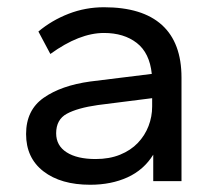

<svg xmlns="http://www.w3.org/2000/svg" viewBox="-20 -500 600 530"><path d="M229 10Q148 10 100 -27Q52 -64 52 -130Q52 -196 100.5 -230Q149 -264 229 -275L399 -296Q393 -354 357.5 -381.5Q322 -409 267 -409Q199 -409 119 -351L86 -413Q123 -444 169.5 -462Q216 -480 267 -480Q373 -480 427 -431Q481 -382 481 -286V0H403V-73Q377 -31 332 -10.5Q287 10 229 10ZM244 -61Q282 -61 311.5 -73Q341 -85 360.5 -105.5Q380 -126 390 -152Q400 -178 400 -206V-229L250 -210Q194 -202 164.5 -186Q135 -170 135 -132Q135 -98 164 -79.5Q193 -61 244 -61Z"/></svg>

Font: Gantari
Style: Regular
Weight: 400
Designer: Anugrah Pasau
Foundry: Lafontype
Version: Version 1.000; ttfautohint (v1.8.4)